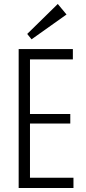

<svg xmlns="http://www.w3.org/2000/svg" viewBox="-20 -947 431 967"><path d="M118 -52H350V0H74V-700H347V-648H118L131 -690V-347L118 -373H334V-325H118L131 -351V-10ZM315 -874 139 -749 117 -776 271 -927Z"/></svg>

Font: Pathway Extreme Condensed Thin
Style: Regular
Weight: 250
Width: 3
Version: Version 1.001;gftools[0.9.26]